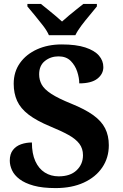

<svg xmlns="http://www.w3.org/2000/svg" viewBox="-20 -951 626 981"><path d="M264 10Q197 10 152 -2.5Q107 -15 80 -35.5Q53 -56 41.5 -81Q30 -106 30 -130Q30 -164 46 -184.5Q62 -205 88 -214Q114 -223 143 -223Q143 -166 160.5 -127.5Q178 -89 209 -69.5Q240 -50 280 -50Q339 -50 371.5 -81Q404 -112 404 -158Q404 -192 385.5 -216.5Q367 -241 330 -261.5Q293 -282 237 -305Q167 -334 126 -365.5Q85 -397 67.5 -435.5Q50 -474 50 -523Q50 -584 82 -629Q114 -674 169.5 -699Q225 -724 295 -724Q369 -724 416 -708.5Q463 -693 485.5 -667Q508 -641 508 -608Q508 -573 477.5 -549Q447 -525 385 -525Q385 -553 374.5 -585Q364 -617 341 -640Q318 -663 279 -663Q239 -663 209.5 -639.5Q180 -616 180 -571Q180 -543 193 -519Q206 -495 242 -471.5Q278 -448 345 -421Q414 -393 456 -363Q498 -333 517 -295.5Q536 -258 536 -209Q536 -145 502.5 -95.5Q469 -46 408 -18Q347 10 264 10ZM230 -771Q220 -794 199.5 -820.5Q179 -847 157.5 -873Q136 -899 120 -918V-931H189Q203 -920 222.5 -904Q242 -888 262 -871.5Q282 -855 297 -841Q312 -855 332 -871.5Q352 -888 372 -904Q392 -920 406 -931H475V-918Q460 -899 438 -873Q416 -847 396 -820.5Q376 -794 365 -771Z"/></svg>

Font: Noto Serif Gujarati
Style: Bold
Weight: 700
Version: Version 2.102